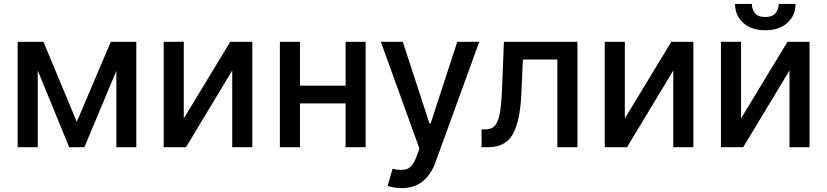

<svg xmlns="http://www.w3.org/2000/svg" viewBox="-20 -762 4283 994"><path d="M377.5 -131.4 553.6 -545.5H685.7V0H582.4V-395.2L416.9 0H338.1L175.4 -396.7V0H71.4V-545.5H204.9Z M931.5 -148.8 1171.9 -545.5H1286.2V0H1182.2V-397L942.8 0H827.4V-545.5H931.5Z M1533 -545.5V-318.5H1769.2V-545.5H1872.9V0H1769.2V-226.6H1533V0H1429V-545.5Z M2057.9 212Q2033 212 2014.2 207.7Q1995.4 203.5 1986.9 199.6L2012.4 111.5Q2056.5 123.2 2086.1 113.3Q2115.8 103.3 2135.7 50.1L2151.3 7.1L1951.7 -545.5H2065.3L2203.5 -122.2H2209.2L2347.3 -545.5H2461.3L2234 79.5Q2210.9 143.1 2167.4 177.6Q2123.9 212 2057.9 212Z M2473.4 0 2473 -92H2492.5Q2523.1 -92 2540.7 -109.9Q2558.2 -127.8 2567.1 -173.8Q2576 -219.8 2579.2 -304L2588.8 -545.5H2969.5V0H2865.4V-453.8H2687.1L2678.6 -268.5Q2672.2 -133.2 2634.4 -66.6Q2596.6 0 2507.5 0Z M3214.8 -148.8 3455.3 -545.5H3569.6V0H3465.6V-397L3226.2 0H3110.8V-545.5H3214.8Z M3816.4 -148.8 4056.8 -545.5H4171.2V0H4067.1V-397L3827.8 0H3712.4V-545.5H3816.4ZM4011.4 -741.8H4098.4Q4098.4 -681.8 4056.1 -643.6Q4013.8 -605.5 3941.4 -605.5Q3869.7 -605.5 3827.6 -643.6Q3785.5 -681.8 3785.5 -741.8H3872.5Q3872.2 -715.2 3888 -694.6Q3903.8 -674 3941.4 -674Q3979 -674 3995.2 -694.4Q4011.4 -714.8 4011.4 -741.8Z"/></svg>

Font: Inter UI Medium
Style: Regular
Weight: 500
Designer: Rasmus Andersson
Foundry: rsms
Version: 3.2;8d6f07862